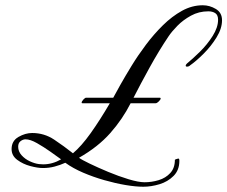

<svg xmlns="http://www.w3.org/2000/svg" viewBox="-20 -610 863 729"><path d="M524 99Q495 99 456.5 92.5Q418 86 376 74Q334 62 295.5 45.5Q257 29 228 8Q208 17 187 22.5Q166 28 143 28Q123 28 95 20.5Q67 13 45.5 -3Q24 -19 24 -44Q24 -75 50 -90Q76 -105 102 -105Q148 -105 185.5 -80Q223 -55 257 -28Q289 -55 324 -104Q359 -153 397 -218H293Q290 -218 290 -220Q290 -225 296.5 -232Q303 -239 307 -239H410Q423 -262 437 -288Q455 -320 479.5 -360Q504 -400 534 -440Q564 -480 598.5 -514Q633 -548 671 -569Q709 -590 750 -590Q776 -590 799.5 -576Q823 -562 823 -533Q823 -502 802.5 -468.5Q782 -435 753.5 -406.5Q725 -378 702 -362Q697 -357 690 -357Q685 -357 685 -361Q685 -364 690 -369Q711 -386 739 -413.5Q767 -441 787.5 -473.5Q808 -506 808 -535Q808 -553 797.5 -560Q787 -567 771 -567Q735 -567 705 -550.5Q675 -534 653.5 -512Q632 -490 620 -472Q583 -417 548 -353.5Q513 -290 487 -239H587Q590 -239 590 -236Q590 -232 583 -225Q576 -218 571 -218H476Q445 -157 398.5 -104.5Q352 -52 280 -11Q289 -4 320 11Q351 26 390.5 42.5Q430 59 468 70.5Q506 82 529 82Q556 82 582.5 74Q609 66 626.5 47Q644 28 644 -3Q644 -4 649.5 -6Q655 -8 657 -8Q661 -8 661 0V1Q661 36 639 58Q617 80 585.5 89.5Q554 99 524 99ZM144 14Q179 14 212 -5Q197 -16 171.5 -34Q146 -52 120.5 -66.5Q95 -81 77 -81Q67 -81 58 -74Q49 -67 49 -53Q49 -35 62 -20.5Q75 -6 93.5 2.5Q112 11 128 13Z"/></svg>

Font: Great Vibes
Style: Regular
Weight: 400
Designer: Robert E. Leuschke, Viktoriya Grabowska, Viviana Monsalve, Eben Sorkin
Foundry: Robert E. Leuschke
Version: Version 1.103; ttfautohint (v1.8.4.7-5d5b)